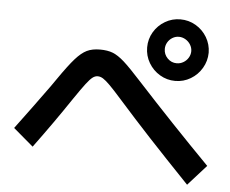

<svg xmlns="http://www.w3.org/2000/svg" viewBox="-50 -785 964 804"><g transform="rotate(5 432.0 -383.0)"><path d="M547.9 -597.7Q547.9 -632.8 565.4 -662.4Q583 -691.9 612.5 -709.2Q642.1 -726.6 676.8 -726.6Q711.9 -726.6 741.5 -709.2Q771 -691.9 788.6 -662.4Q806.2 -632.8 806.6 -597.7Q806.2 -562.5 788.6 -532.7Q771 -502.9 741.5 -485.4Q711.9 -467.8 676.8 -467.8Q642.1 -467.8 612.5 -485.4Q583 -502.9 565.4 -532.7Q547.9 -562.5 547.9 -597.7ZM733.4 -597.7Q733.4 -611.8 725.6 -624.8Q717.8 -637.7 704.6 -645.5Q691.4 -653.3 676.8 -653.3Q662.1 -653.3 649.4 -645.5Q636.7 -637.7 629.4 -625Q622.1 -612.3 622.1 -597.7Q622.1 -574.7 638.2 -558.3Q654.3 -542 676.8 -542Q691.9 -542 704.8 -549.6Q717.8 -557.1 725.6 -570.1Q733.4 -583 733.4 -597.7ZM457 -370.1Q423.3 -408.2 405 -426.5Q386.7 -444.8 375.2 -451.9Q363.8 -459 352.5 -459Q341.3 -459 330.8 -450.9Q320.3 -442.9 304.2 -421.9Q288.1 -400.9 257.8 -356.4Q186.5 -250 106.4 -141.6L22.5 -212.9Q92.3 -306.2 160.2 -400.4Q171.4 -416.5 182.6 -432.6Q224.1 -492.7 249.3 -521Q274.4 -549.3 297.1 -560.3Q319.8 -571.3 352.5 -571.3Q384.3 -571.3 406.2 -562.7Q428.2 -554.2 455.1 -530.3Q481.9 -506.3 529.3 -454.1Q681.6 -288.1 841.8 -125L764.6 -39.1Q663.1 -145 592.5 -220.9Q522 -296.9 457 -370.1Z"/></g></svg>

Font: Pretendard GOV SemiBold
Style: Regular
Weight: 600
Designer: Base glyphs from Inter by Rasmus Andersson; Hangeul glyphs from Noto Sans CJK(Source Han Sans) by Jang Soo-young and Kan
Foundry: Kil Hyung-jin
Version: Version 1.309